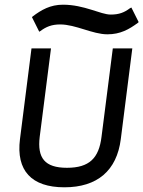

<svg xmlns="http://www.w3.org/2000/svg" viewBox="-20 -786 610 817"><path d="M248 -766C194 -766 156 -744 119 -716L116 -713L147 -651L152 -654C176 -672 200 -682 236 -682C302 -682 374 -640 437 -640C492 -640 529 -661 567 -689L570 -692L539 -754L533 -751C509 -733 487 -724 451 -724C408 -724 339 -766 248 -766ZM412 -204C401 -113 360 -72 265 -72C170 -72 138 -114 149 -204L197 -580H114L65 -194C48 -60 114 11 254 11C394 11 477 -60 494 -194L543 -580H460Z"/></svg>

Font: Charger
Style: BdIt
Weight: 400
Designer: Jasper
Foundry: Cannot Into Space Fonts
Version: Version 0.98